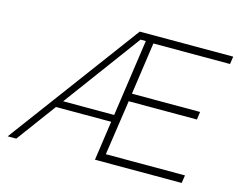

<svg xmlns="http://www.w3.org/2000/svg" viewBox="-97 -846 1230 992"><g transform="rotate(15 517.5 -349.5)"><path d="M16.1 0 535.2 -699.2H1035.2L1028.8 -658.2H619.1L579.1 -378.9H943.8L938 -336.9H573.2L529.8 -42H953.1L946.8 0H482.9L513.2 -210.9H217.8L62 0ZM246.1 -249H519L578.1 -660.2H549.8Z"/></g></svg>

Font: Trueno UltraLight
Style: Italic
Weight: 250
Designer: Julieta Ulanovsky
Foundry: Julieta Ulanovsky
Version: Version 3.001b | FøM Fix